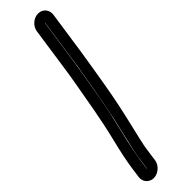

<svg xmlns="http://www.w3.org/2000/svg" viewBox="-311 -702 829 829"><g transform="rotate(-45 103.0 -288.0)"><path d="M171 -665 143 -473C140 -449 136 -421 130 -390C113 -290 95 -186 73 -97C58 -34 49 6 46 26L37 90H36L43 40C48 8 57 -39 72 -99C87 -161 99 -217 108 -268C122 -352 132 -402 142 -473L170 -665V-666C170 -666 171 -666 171 -665ZM120 -665 92 -473C89 -449 84 -422 79 -391C63 -301 47 -201 23 -104C8 -43 -2 5 -7 40L-14 90C-18 117 2 140 29 140C56 140 83 117 87 90L96 26C98 11 107 -30 122 -92C137 -155 152 -224 164 -296C173 -350 185 -420 193 -473L221 -665C225 -693 206 -716 178 -716C150 -716 124 -693 120 -665Z"/></g></svg>

Font: AppleStorm
Style: CBoIta
Weight: 400
Foundry: Cannot Into Space Fonts
Version: Version 1.01